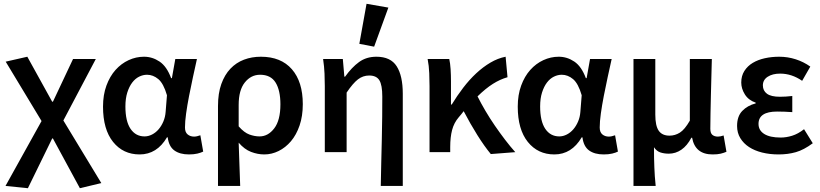

<svg xmlns="http://www.w3.org/2000/svg" viewBox="-20 -802 4324 1012"><path d="M127 190 9 178 199 -164 10 -477 124 -503 255 -266H259L365 -491H485L314 -167L514 163L401 190L259 -72H255Z M716 12Q629 12 576 -54Q523 -120 523 -240Q523 -302 541 -351Q559 -400 589 -433.5Q619 -467 658 -485Q697 -503 739 -503Q783 -503 821 -477.5Q859 -452 882 -390H886L904 -491H1018Q1008 -446 997 -395.5Q986 -345 976.5 -296Q967 -247 961 -204Q955 -161 955 -130Q955 -105 969 -93.5Q983 -82 1003 -82Q1017 -82 1036 -89L1051 -3Q1039 3 1020.5 7.5Q1002 12 976 12Q928 12 899 -9Q870 -30 864 -78H860Q807 12 716 12ZM742 -83Q762 -83 781.5 -93Q801 -103 816 -120.5Q831 -138 841 -161.5Q851 -185 853 -212L860 -300Q842 -362 814.5 -385Q787 -408 755 -408Q734 -408 713.5 -398Q693 -388 677 -367Q661 -346 651 -314.5Q641 -283 641 -241Q641 -163 668 -123Q695 -83 742 -83Z M1129 178V-243Q1129 -310 1146.5 -359Q1164 -408 1194.5 -440Q1225 -472 1266 -487.5Q1307 -503 1355 -503Q1461 -503 1518.5 -437Q1576 -371 1576 -253Q1576 -190 1559 -140.5Q1542 -91 1513.5 -57.5Q1485 -24 1448.5 -6Q1412 12 1373 12Q1338 12 1303 -1.5Q1268 -15 1238 -50Q1240 12 1242 65Q1244 118 1246 178ZM1348 -83Q1393 -83 1425.5 -125.5Q1458 -168 1458 -252Q1458 -326 1432.5 -367Q1407 -408 1351 -408Q1303 -408 1270.5 -367.5Q1238 -327 1238 -249V-136Q1267 -103 1294.5 -93Q1322 -83 1348 -83Z M1987 178Q1988 119 1989.5 56Q1991 -7 1992.5 -68.5Q1994 -130 1994.5 -187.5Q1995 -245 1995 -293Q1995 -354 1979.5 -379Q1964 -404 1926 -404Q1893 -404 1866.5 -383.5Q1840 -363 1807 -314V0H1692V-348Q1692 -377 1690.5 -414Q1689 -451 1683 -491H1787L1795 -398H1799Q1834 -447 1872.5 -475Q1911 -503 1964 -503Q2039 -503 2071 -452.5Q2103 -402 2103 -308V178ZM1874 -571 1912 -782 2027 -762 1952 -556Z M2567 10Q2533 -31 2496 -90Q2459 -149 2424 -216Q2418 -208 2411.5 -200Q2405 -192 2398 -184Q2373 -155 2363 -117Q2353 -79 2353 -27V0H2244V-348Q2244 -377 2242.5 -416Q2241 -455 2234 -491H2348Q2353 -469 2355 -438Q2357 -407 2357 -373V-251H2361Q2389 -297 2421.5 -339.5Q2454 -382 2490 -415.5Q2526 -449 2565 -472Q2604 -495 2645 -503L2655 -395Q2616 -384 2578 -360Q2540 -336 2497 -294Q2515 -258 2538.5 -218Q2562 -178 2588.5 -139.5Q2615 -101 2642.5 -65Q2670 -29 2696 0Z M2902 12Q2815 12 2762 -54Q2709 -120 2709 -240Q2709 -302 2727 -351Q2745 -400 2775 -433.5Q2805 -467 2844 -485Q2883 -503 2925 -503Q2969 -503 3007 -477.5Q3045 -452 3068 -390H3072L3090 -491H3204Q3194 -446 3183 -395.5Q3172 -345 3162.5 -296Q3153 -247 3147 -204Q3141 -161 3141 -130Q3141 -105 3155 -93.5Q3169 -82 3189 -82Q3203 -82 3222 -89L3237 -3Q3225 3 3206.5 7.5Q3188 12 3162 12Q3114 12 3085 -9Q3056 -30 3050 -78H3046Q2993 12 2902 12ZM2928 -83Q2948 -83 2967.5 -93Q2987 -103 3002 -120.5Q3017 -138 3027 -161.5Q3037 -185 3039 -212L3046 -300Q3028 -362 3000.5 -385Q2973 -408 2941 -408Q2920 -408 2899.5 -398Q2879 -388 2863 -367Q2847 -346 2837 -314.5Q2827 -283 2827 -241Q2827 -163 2854 -123Q2881 -83 2928 -83Z M3319 178V-491H3434V-198Q3434 -139 3452 -113Q3470 -87 3509 -87Q3538 -87 3563.5 -103Q3589 -119 3616 -166V-491H3732Q3731 -445 3729.5 -395.5Q3728 -346 3727 -298Q3726 -250 3725 -205Q3724 -160 3724 -123Q3724 -100 3735 -91Q3746 -82 3764 -82Q3770 -82 3778 -83.5Q3786 -85 3794 -88L3809 -2Q3795 4 3778.5 8Q3762 12 3736 12Q3644 12 3628 -76H3624Q3602 -34 3571.5 -13Q3541 8 3505 8Q3481 8 3461 1.5Q3441 -5 3427 -26Q3427 6 3427.5 31.5Q3428 57 3429 80.5Q3430 104 3431.5 127.5Q3433 151 3436 178Z M4084 12Q4037 12 3997 2Q3957 -8 3928 -27Q3899 -46 3882 -74Q3865 -102 3865 -138Q3865 -189 3892.5 -217.5Q3920 -246 3963 -257V-261Q3925 -274 3906 -304.5Q3887 -335 3887 -367Q3887 -402 3903.5 -428Q3920 -454 3947.5 -470.5Q3975 -487 4011 -495Q4047 -503 4087 -503Q4132 -503 4174 -489.5Q4216 -476 4251 -451L4208 -376Q4153 -414 4092 -414Q4052 -414 4026.5 -397.5Q4001 -381 4001 -352Q4001 -324 4022.5 -308Q4044 -292 4091 -292Q4106 -292 4122 -293Q4138 -294 4156 -296V-211Q4114 -214 4076 -214Q3978 -214 3978 -149Q3978 -115 4008 -96Q4038 -77 4095 -77Q4124 -77 4155 -86.5Q4186 -96 4218 -121L4264 -47Q4217 -12 4175 0Q4133 12 4084 12Z"/></svg>

Font: Giro Semibold
Style: Regular
Weight: 600
Designer: Paul D. Hunt
Foundry: Adobe Systems Incorporated
Version: Version 1.000;PS 1.0;hotconv 1.0.88;makeotf.lib2.5.647800